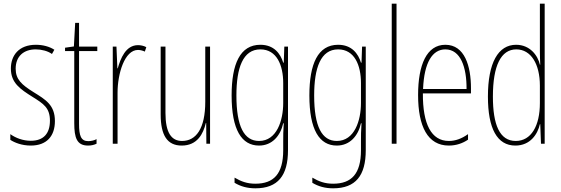

<svg xmlns="http://www.w3.org/2000/svg" viewBox="-20 -780 3046 1042"><path d="M278 -123C278 -210 228 -239 162 -280C98 -320 65 -349 65 -407C65 -475 109 -512 174 -512C206 -512 240 -503 262 -487L275 -510C249 -527 213 -537 175 -537C82 -537 39 -479 39 -408C39 -330 90 -296 157 -254C216 -217 251 -195 251 -125C251 -56 217 -16 147 -16C105 -16 65 -31 36 -52V-21C59 -6 98 10 147 10C235 10 278 -43 278 -123Z M459 -14C419 -14 409 -44 409 -108V-503H508V-527H409V-656H388L381 -528L333 -521V-503H383V-112C383 -32 397 10 458 10C477 10 491 6 504 0V-25C494 -19 476 -14 459 -14Z M729 -535C662 -535 634 -462 619 -409H617L612 -527H592V0H618V-277C618 -380 656 -509 729 -509C743 -509 758 -504 766 -500L774 -524C760 -532 742 -535 729 -535Z M1120 -527H1094V-228C1094 -82 1044 -15 968 -15C910 -15 878 -60 878 -167V-527H852V-159C852 -45 888 10 966 10C1051 10 1083 -54 1097 -112H1099L1100 0H1120Z M1393 -537C1283 -537 1237 -433 1237 -262C1237 -76 1291 10 1386 10C1457 10 1502 -43 1517 -111H1520C1517 -70 1517 -43 1517 -12V35C1517 163 1466 217 1366 217C1321 217 1289 205 1253 184V212C1286 232 1323 242 1366 242C1488 242 1543 173 1543 35V-527H1523L1520 -440H1517C1502 -489 1467 -537 1393 -537ZM1393 -512C1482 -512 1517 -426 1517 -329V-221C1517 -126 1482 -15 1386 -15C1305 -15 1263 -93 1263 -262C1263 -411 1298 -512 1393 -512Z M1815 -537C1705 -537 1659 -433 1659 -262C1659 -76 1713 10 1808 10C1879 10 1924 -43 1939 -111H1942C1939 -70 1939 -43 1939 -12V35C1939 163 1888 217 1788 217C1743 217 1711 205 1675 184V212C1708 232 1745 242 1788 242C1910 242 1965 173 1965 35V-527H1945L1942 -440H1939C1924 -489 1889 -537 1815 -537ZM1815 -512C1904 -512 1939 -426 1939 -329V-221C1939 -126 1904 -15 1808 -15C1727 -15 1685 -93 1685 -262C1685 -411 1720 -512 1815 -512Z M2132 0V-760H2106V0Z M2397 -537C2296 -537 2249 -429 2249 -264C2249 -94 2301 10 2416 10C2457 10 2492 -3 2520 -22V-52C2485 -27 2451 -15 2416 -15C2321 -15 2274 -106 2275 -273H2536V-301C2536 -421 2502 -537 2397 -537ZM2397 -512C2480 -512 2513 -414 2512 -297H2276C2282 -442 2327 -512 2397 -512Z M2777 10C2858 10 2898 -52 2910 -106H2912L2916 0H2936V-760H2910V-497C2910 -475 2911 -454 2912 -429H2910C2899 -479 2856 -537 2781 -537C2684 -537 2628 -440 2628 -256C2628 -82 2678 10 2777 10ZM2779 -15C2691 -15 2655 -104 2655 -256C2655 -424 2699 -512 2782 -512C2862 -512 2910 -432 2910 -315V-221C2910 -97 2863 -15 2779 -15Z"/></svg>

Font: Noto Sans Ethiopic ExtraCondensed Thin
Style: Regular
Weight: 100
Width: 2
Designer: Monotype Design Team
Foundry: Monotype Imaging Inc.
Version: Version 2.102